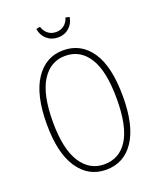

<svg xmlns="http://www.w3.org/2000/svg" viewBox="-157 -955 881 1062"><g transform="rotate(-20 283.5 -424.5)"><path d="M185.1 -854 208 -858.9Q215.8 -832.5 235.4 -816.7Q254.9 -800.8 283.2 -800.8Q311 -800.8 330.8 -816.7Q350.6 -832.5 357.9 -858.9L380.9 -854Q375.5 -816.4 348.6 -792.7Q321.8 -769 283.2 -769Q244.6 -769 217.5 -792.7Q190.4 -816.4 185.1 -854ZM283.2 -692.9Q387.7 -692.9 447.8 -604.7Q507.8 -516.6 507.8 -339.8Q507.8 -168.9 448.2 -79.6Q388.7 9.8 283.2 9.8Q180.2 9.8 119.6 -79.3Q59.1 -168.5 59.1 -338.9Q59.1 -512.2 119.9 -602.5Q180.7 -692.9 283.2 -692.9ZM283.2 -660.2Q196.3 -660.2 145.8 -580.6Q95.2 -501 95.2 -338.9Q95.2 -180.7 146 -101.3Q196.8 -22 283.2 -22Q373.5 -22 422.4 -100.3Q471.2 -178.7 471.2 -339.8Q471.2 -502.9 421.6 -581.5Q372.1 -660.2 283.2 -660.2Z"/></g></svg>

Font: Fira Sans Compressed UltraLight
Style: Regular
Weight: 200
Width: 1
Designer: Carrois Corporate & Edenspiekermann AG
Foundry: Carrois Corporate GbR & Edenspiekermann AG
Version: Version 4.203;PS 004.203;hotconv 1.0.88;makeotf.lib2.5.64775